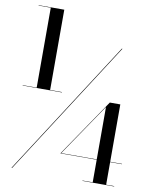

<svg xmlns="http://www.w3.org/2000/svg" viewBox="-97 -879 850 1055"><g transform="rotate(10 328.0 -351.5)"><path d="M22 -358V-356H241V-358H175V-806H32V-804H100V-358ZM523.5 -650 40 100H43.5L527 -650ZM613.5 101H568.5V-25H634.5V-27H568.5V-347H510L291 -25H493.5V101H436.5V103H613.5ZM295 -27 493.5 -319V-27Z"/></g></svg>

Font: Bodoni* 48pt Medium
Style: Regular
Weight: 500
Version: Version 2.3